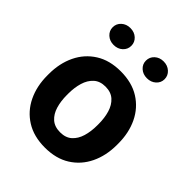

<svg xmlns="http://www.w3.org/2000/svg" viewBox="-207 -849 977 977"><g transform="rotate(45 282.0 -360.0)"><path d="M32.2 -258.8V-269Q32.2 -346.2 61.5 -407Q90.8 -467.8 146.5 -502.9Q202.1 -538.1 281.7 -538.1Q362.3 -538.1 418.2 -502.9Q474.1 -467.8 503.4 -407Q532.7 -346.2 532.7 -269V-258.8Q532.7 -182.1 503.4 -121.3Q474.1 -60.5 418.5 -25.4Q362.8 9.8 282.7 9.8Q202.6 9.8 146.7 -25.4Q90.8 -60.5 61.5 -121.3Q32.2 -182.1 32.2 -258.8ZM172.9 -269V-258.8Q172.9 -214.8 183.6 -179Q194.3 -143.1 218.5 -121.6Q242.7 -100.1 282.7 -100.1Q322.3 -100.1 346.2 -121.6Q370.1 -143.1 380.9 -179Q391.6 -214.8 391.6 -258.8V-269Q391.6 -312 380.9 -348.1Q370.1 -384.3 345.9 -406.2Q321.8 -428.2 281.7 -428.2Q242.2 -428.2 218.3 -406.2Q194.3 -384.3 183.6 -348.1Q172.9 -312 172.9 -269ZM93.8 -667.5Q93.8 -693.4 113 -710.9Q132.3 -728.5 160.6 -728.5Q189.9 -728.5 209 -710.9Q228 -693.4 228 -667.5Q228 -642.1 209 -624.5Q189.9 -606.9 160.6 -606.9Q132.3 -606.9 113 -624.5Q93.8 -642.1 93.8 -667.5ZM333.5 -667Q333.5 -692.9 352.5 -710.4Q371.6 -728 400.4 -728Q429.2 -728 448.5 -710.4Q467.8 -692.9 467.8 -667Q467.8 -641.6 448.5 -624.3Q429.2 -606.9 400.4 -606.9Q371.6 -606.9 352.5 -624.3Q333.5 -641.6 333.5 -667Z"/></g></svg>

Font: Vazirmatn RD UI FD
Style: Bold
Weight: 700
Designer: Saber Rastikerdar
Foundry: Saber Rastikerdar
Version: Version 33.003